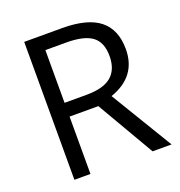

<svg xmlns="http://www.w3.org/2000/svg" viewBox="-129 -824 876 934"><g transform="rotate(-20 309.0 -357.0)"><path d="M181.2 -296.9V0H98.1V-713.9H293.9Q425.3 -713.9 488 -663.6Q550.8 -613.3 550.8 -512.2Q550.8 -370.6 407.2 -320.8L601.1 0H502.9L330.1 -296.9ZM181.2 -368.2H294.9Q382.8 -368.2 423.8 -403.1Q464.8 -438 464.8 -507.8Q464.8 -578.6 423.1 -609.9Q381.3 -641.1 289.1 -641.1H181.2Z"/></g></svg>

Font: f04293028
Style: Regular
Weight: 400
Foundry: Ascender Corporation
Version: Version 1.10